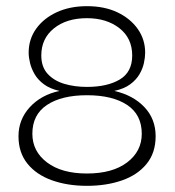

<svg xmlns="http://www.w3.org/2000/svg" viewBox="-20 -593 569 623"><path d="M262 10Q199 10 148.5 -8Q98 -26 69 -62Q40 -98 40 -151Q40 -205 76.5 -245Q113 -285 173 -298Q142 -305 122.5 -319.5Q103 -334 92.5 -352Q82 -370 77.5 -388.5Q73 -407 73 -422Q73 -466 97.5 -500Q122 -534 164.5 -553.5Q207 -573 262 -573Q319 -573 361 -553Q403 -533 427 -499Q451 -465 451 -422Q451 -407 447 -388.5Q443 -370 432.5 -352Q422 -334 402.5 -319.5Q383 -305 351 -298Q412 -284 448.5 -245.5Q485 -207 485 -151Q485 -97 455.5 -61Q426 -25 375.5 -7.5Q325 10 262 10ZM262 -30Q345 -30 392.5 -66Q440 -102 440 -159Q440 -221 392.5 -252.5Q345 -284 262 -284Q180 -284 132.5 -252.5Q85 -221 85 -159Q85 -102 132.5 -66Q180 -30 262 -30ZM262 -311Q328 -311 368.5 -335Q409 -359 409 -413Q409 -469 367.5 -501.5Q326 -534 262 -534Q196 -534 155 -501Q114 -468 114 -413Q114 -376 134.5 -353.5Q155 -331 188.5 -321Q222 -311 262 -311Z"/></svg>

Font: Darker Grotesque
Style: Regular
Weight: 400
Designer: Gabriel Lam
Foundry: TypeRant
Version: Version 1.000;gftools[0.9.28]